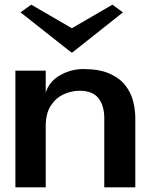

<svg xmlns="http://www.w3.org/2000/svg" viewBox="-20 -803 634 823"><path d="M337 -507Q405 -507 448.5 -488Q492 -469 516.5 -438Q541 -407 550.5 -370Q560 -333 560 -296V0H427V-296Q427 -350 402 -382Q377 -414 321 -414Q287 -414 253.5 -399Q220 -384 198 -350.5Q176 -317 176 -262V0H46V-500H176V-406Q191 -454 237.5 -480.5Q284 -507 337 -507ZM114 -783 288 -682 462 -783 507 -750 290 -578H286L68 -750Z"/></svg>

Font: Panamera
Style: Bold
Weight: 700
Designer: Bastien Sozeau
Foundry: NBR — Bastien Sozeau
Version: Version 3.002; ttfautohint (v1.8.4.7-5d5b);gftools[0.9.33]